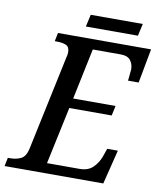

<svg xmlns="http://www.w3.org/2000/svg" viewBox="-111 -906 813 977"><g transform="rotate(10 295.5 -417.0)"><path d="M-20 0 -11 -44H1Q33 -44 57 -56Q81 -68 90 -110L193 -596Q198 -613 198 -626Q198 -654 179.5 -662Q161 -670 133 -670H121L130 -714H611L578 -537H523Q524 -541 525 -554.5Q526 -568 527.5 -580.5Q529 -593 529 -596Q529 -623 514 -642.5Q499 -662 464 -662H319L264 -399H483L472 -348H253L190 -52H358Q402 -52 427 -76.5Q452 -101 464 -134L479 -177H534L490 0ZM264 -771 278 -834H547L533 -771Z"/></g></svg>

Font: Noto Serif SemiCondensed Medium
Style: Italic
Weight: 500
Width: 4
Italic angle: -12°
Designer: Monotype Design Team
Foundry: Monotype Imaging Inc.
Version: Version 2.013